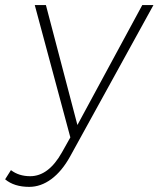

<svg xmlns="http://www.w3.org/2000/svg" viewBox="-90 -541 624 756"><path d="M-69.8 165 -46.9 128.9Q-15.6 152.8 28.8 152.8Q101.1 152.8 153.8 59.1L187 0L46.9 -521H90.8L214.8 -48.8L470.2 -521H514.2L186 75.2Q153.8 133.3 112.3 164.1Q70.8 194.8 24.9 194.8Q-34.2 194.8 -69.8 165Z"/></svg>

Font: Trueno UltraLight
Style: Italic
Weight: 250
Designer: Julieta Ulanovsky
Foundry: Julieta Ulanovsky
Version: Version 3.001b | FøM Fix